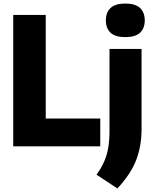

<svg xmlns="http://www.w3.org/2000/svg" viewBox="-20 -824 866 1081"><path d="M54.5 0V-740H237.5V-156.5H544.5V0ZM641 237 523.5 159.5Q551.5 120.5 567.2 83.8Q583 47 589.8 5.5Q596.5 -36 596.5 -89V-548.5H777V-96.5Q777 -2 746.8 77Q716.5 156 641 237ZM685.5 -615Q629 -615 602.5 -639.8Q576 -664.5 576 -709.5Q576 -754 602.5 -779Q629 -804 685.5 -804Q742 -804 768.5 -779Q795 -754 795 -709.5Q795 -664.5 768.5 -639.8Q742 -615 685.5 -615Z"/></svg>

Font: Encode Sans SemiCondensed SemiCondensed ExtraBold
Style: Regular
Weight: 800
Width: 4
Designer: Multiple Designers
Foundry: Impallari Type
Version: Version 3.000; ttfautohint (v1.8.3) -l 8 -r 50 -G 200 -x 14 